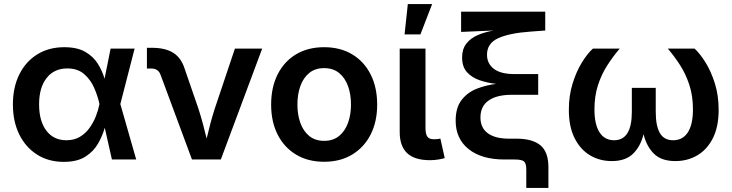

<svg xmlns="http://www.w3.org/2000/svg" viewBox="-20 -785 3601 945"><path d="M293.9 11.7Q219.2 11.7 162.8 -23.9Q106.4 -59.6 75 -123Q43.5 -186.5 43.5 -271Q43.5 -355.5 75.2 -418.9Q106.9 -482.4 163.8 -517.6Q220.7 -552.7 296.4 -552.7Q360.4 -552.7 400.1 -529.5Q439.9 -506.3 461.9 -470.7Q483.9 -435.1 494.6 -397.5L524.4 -545.9H642.6L572.3 -272.9L650.4 0H530.8L495.6 -156.2Q484.9 -117.7 462.9 -78.9Q440.9 -40 400.6 -14.2Q360.4 11.7 293.9 11.7ZM469.7 -272.9 469.2 -274.4Q460.9 -312.5 443.4 -352.8Q425.8 -393.1 393.8 -420.7Q361.8 -448.2 311 -448.2Q246.6 -448.2 209.5 -401.1Q172.4 -354 172.4 -271.5Q172.4 -189 208.3 -141.8Q244.1 -94.7 306.6 -94.7Q344.7 -94.7 372.8 -111.3Q400.9 -127.9 420.4 -155Q439.9 -182.1 451.9 -212.9Q463.9 -243.7 469.2 -271.5Z M924.8 0 770 -417.5Q758.8 -447.8 724.1 -447.8H703.1V-549.8H726.6Q793 -549.8 832.3 -525.4Q871.6 -501 889.2 -445.8L957 -249Q968.8 -212.4 978.5 -176Q988.3 -139.6 997.1 -103Q1005.9 -140.1 1015.4 -176.5Q1024.9 -212.9 1036.6 -249L1136.2 -545.9H1270.5L1066.9 0Z M1575.2 11.2Q1495.6 11.2 1437 -24.2Q1378.4 -59.6 1346.4 -122.8Q1314.5 -186 1314.5 -270Q1314.5 -355 1346.4 -418.7Q1378.4 -482.4 1437 -517.6Q1495.6 -552.7 1575.2 -552.7Q1654.8 -552.7 1713.4 -517.6Q1772 -482.4 1804.2 -418.7Q1836.4 -355 1836.4 -270Q1836.4 -186 1804.2 -122.8Q1772 -59.6 1713.4 -24.2Q1654.8 11.2 1575.2 11.2ZM1575.2 -91.8Q1619.6 -91.8 1648.9 -115.7Q1678.2 -139.6 1692.9 -180.2Q1707.5 -220.7 1707.5 -270.5Q1707.5 -320.8 1692.9 -361.3Q1678.2 -401.9 1648.9 -425.8Q1619.6 -449.7 1575.2 -449.7Q1531.2 -449.7 1502 -425.8Q1472.7 -401.9 1458.3 -361.3Q1443.8 -320.8 1443.8 -270.5Q1443.8 -220.7 1458.3 -180.2Q1472.7 -139.6 1502 -115.7Q1531.2 -91.8 1575.2 -91.8Z M2096.2 3.4Q2020 3.4 1983.6 -31.5Q1947.3 -66.4 1947.3 -134.8V-545.9H2074.2V-155.8Q2074.2 -125.5 2083.3 -112.5Q2092.3 -99.6 2116.2 -99.6Q2128.9 -99.6 2135.5 -100.6Q2142.1 -101.6 2147.5 -103L2168.9 -6.8Q2157.2 -3.4 2138.2 0Q2119.1 3.4 2096.2 3.4ZM1971.2 -615.7 1987.3 -765.1H2106.9L2049.3 -615.7Z M2570.3 140.1V49.8Q2570.3 19 2559.1 9.5Q2547.9 0 2513.2 0H2462.4Q2350.6 0 2286.6 -51Q2222.7 -102.1 2222.7 -190.9Q2222.7 -255.4 2252 -293Q2281.2 -330.6 2326.9 -348.4Q2372.6 -366.2 2421.9 -372.1Q2378.9 -377 2340.6 -390.1Q2302.2 -403.3 2278.3 -429.9Q2254.4 -456.5 2254.4 -502Q2254.4 -543 2274.9 -569.8Q2295.4 -596.7 2330.8 -612.1Q2366.2 -627.4 2410.2 -634.8L2249.5 -627.9V-727.5H2663.6V-634.8L2590.8 -629.4Q2486.8 -622.1 2431.9 -596.9Q2377 -571.8 2377 -515.6Q2377 -472.2 2410.6 -446.3Q2444.3 -420.4 2512.2 -420.4H2628.9V-318.4H2498.5Q2424.3 -318.4 2384.5 -290Q2344.7 -261.7 2344.7 -207Q2344.7 -155.8 2380.9 -129.2Q2417 -102.5 2485.4 -102.5H2522Q2600.1 -102.5 2639.6 -70.1Q2679.2 -37.6 2679.2 38.1V140.1Z M2991.2 7.8Q2931.6 7.8 2883.8 -20.8Q2835.9 -49.3 2807.9 -105.5Q2779.8 -161.6 2779.8 -244.6Q2779.8 -314 2798.1 -373.3Q2816.4 -432.6 2843.8 -477.1Q2871.1 -521.5 2898.4 -545.9H3030.3Q2997.1 -507.3 2968.8 -463.1Q2940.4 -418.9 2923.1 -365.7Q2905.8 -312.5 2905.8 -246.6Q2905.8 -172.4 2930.9 -133.5Q2956.1 -94.7 3002.4 -94.7Q3089.8 -94.7 3089.8 -233.9V-352.5H3207.5V-233.9Q3207.5 -165 3228 -129.9Q3248.5 -94.7 3293 -94.7Q3340.3 -94.7 3365.5 -133.5Q3390.6 -172.4 3390.6 -246.6Q3390.6 -313.5 3372.8 -367.4Q3355 -421.4 3326.7 -465.3Q3298.3 -509.3 3266.6 -545.9H3398.4Q3424.8 -522 3452.1 -478.3Q3479.5 -434.6 3498.3 -375Q3517.1 -315.4 3517.1 -244.6Q3517.1 -161.6 3489 -105.5Q3460.9 -49.3 3412.6 -20.8Q3364.3 7.8 3304.2 7.8Q3235.4 7.8 3198.7 -28.3Q3162.1 -64.5 3147.5 -124.5Q3132.3 -63.5 3095.2 -27.8Q3058.1 7.8 2991.2 7.8Z"/></svg>

Font: Inter SemiBold
Style: Regular
Weight: 600
Designer: Rasmus Andersson
Foundry: rsms
Version: Version 4.001;git-9221beed3